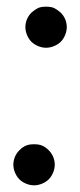

<svg xmlns="http://www.w3.org/2000/svg" viewBox="-20 -774 240 575"><path d="M100 -486ZM61 -717Q66 -728 74 -736Q84 -745 94 -750Q103 -754 118 -754Q133 -754 142 -750Q152 -745 162 -736Q170 -728 175 -717Q180 -705 180 -693Q180 -681 175 -669Q170 -657 162 -649Q154 -641 142 -636Q130 -631 118 -631Q106 -631 94 -636Q82 -641 74 -649Q66 -657 61 -669Q56 -681 56 -693Q56 -705 61 -717ZM25 -305Q30 -316 38 -324Q48 -334 58 -338Q67 -342 82 -342Q97 -342 106 -338Q116 -334 126 -324Q134 -316 139 -305Q144 -293 144 -281Q144 -269 139 -257Q134 -245 126 -237Q118 -229 106 -224Q94 -219 82 -219Q70 -219 58 -224Q46 -229 38 -237Q30 -245 25 -257Q20 -269 20 -281Q20 -293 25 -305Z"/></svg>

Font: DSEG14 Modern Mini
Style: Light Italic
Weight: 300
Italic angle: -5°
Designer: Keshikan(Twitter:@keshinomi_88pro)
Version: Version 0.46